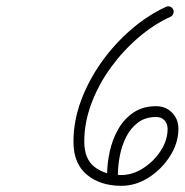

<svg xmlns="http://www.w3.org/2000/svg" viewBox="-20 -582 598 622"><path d="M541 -551Q544 -545 541.5 -538Q539 -531 533 -528Q478 -503 428 -460Q378 -417 338.5 -362.5Q299 -308 276 -246.5Q253 -185 253 -123Q253 -67 286.5 -41Q320 -15 373 -15Q410 -15 444.5 -37.5Q479 -60 501 -94Q523 -128 523 -165Q523 -181 513 -192Q503 -203 486 -203Q451 -203 427 -185Q403 -167 388.5 -138Q374 -109 368 -76.5Q362 -44 362 -17Q362 -14 362 -12Q362 -10 362 -8Q362 -1 356.5 4Q351 9 344 9Q337 9 332 4Q327 -1 327 -8Q327 -10 327 -12Q327 -14 327 -17Q327 -52 335.5 -91Q344 -130 363 -163.5Q382 -197 412.5 -217.5Q443 -238 486 -238Q517 -238 537.5 -217Q558 -196 558 -165Q558 -119 531 -76.5Q504 -34 462 -7Q420 20 373 20Q305 20 261.5 -16Q218 -52 218 -123Q218 -190 242.5 -256Q267 -322 309 -381Q351 -440 405 -486.5Q459 -533 518 -560Q525 -563 531.5 -560.5Q538 -558 541 -551Z"/></svg>

Font: FRB American Cursive Guidelines Arrows
Style: Italic
Weight: 400
Italic angle: -25°
Version: Version 2.0;Modular Font Editor K font №1